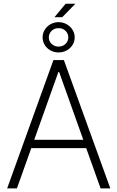

<svg xmlns="http://www.w3.org/2000/svg" viewBox="-20 -1038 646 1058"><path d="M19.5 0 274.4 -707H332L587.9 0H534.2L455.1 -221.7H152.3L73.2 0ZM439 -267.6 305.7 -641.6H301.8L168.5 -267.6ZM341.8 -1017.6H395.5L323.2 -943.4H280.3ZM214.8 -832Q214.8 -855 226.6 -874Q238.3 -893.1 258.5 -904.5Q278.8 -916 302.7 -916Q326.7 -916 347.2 -904.5Q367.7 -893.1 379.6 -874Q391.6 -855 391.6 -832Q391.6 -809.1 379.6 -790Q367.7 -771 347.2 -760Q326.7 -749 302.7 -749Q278.8 -749 258.5 -760Q238.3 -771 226.6 -790Q214.8 -809.1 214.8 -832ZM356.4 -832Q356.4 -853.5 340.8 -868.4Q325.2 -883.3 302.7 -882.8Q280.3 -883.3 264.6 -868.2Q249 -853 249 -832Q249 -810.5 264.6 -795.9Q280.3 -781.2 302.7 -781.2Q325.2 -781.2 340.8 -795.9Q356.4 -810.5 356.4 -832Z"/></svg>

Font: Pretendard JP ExtraLight
Style: Regular
Weight: 200
Designer: Base glyphs from Inter by Rasmus Andersson; Hangeul glyphs from Noto Sans CJK(Source Han Sans) by Jang Soo-young and Kan
Foundry: Kil Hyung-jin
Version: Version 1.309